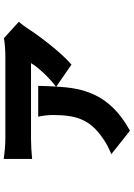

<svg xmlns="http://www.w3.org/2000/svg" viewBox="138 -755 724 1040"><g transform="rotate(-90 500.0 -235.0)"><path d="M902 -495 813 -576C795 -571 742 -568 716 -568H270C234 -568 193 -572 159 -577V-423C200 -427 234 -429 270 -429H678C657 -392 601 -332 551 -294C553 -326 554 -358 555 -390H388C393 -367 397 -339 397 -312C397 -188 375 -112 274 -42C240 -18 214 -6 185 6L312 107C513 -3 543 -148 551 -292L670 -210C731 -260 829 -388 867 -449C874 -460 891 -483 902 -495Z"/></g></svg>

Font: Noto Sans JP Black
Style: Regular
Weight: 900
Designer: Ryoko NISHIZUKA 西塚涼子 (kana, bopomofo & ideographs); Paul D. Hunt (Latin, Greek & Cyrillic); Sandoll Communications 산돌커뮤니
Foundry: Adobe
Version: Version 2.002;hotconv 1.0.116;makeotfexe 2.5.65601